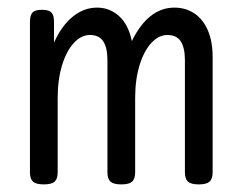

<svg xmlns="http://www.w3.org/2000/svg" viewBox="-20 -482 640 507"><path d="M541.5 -331.1V-26.9Q541.5 -9.8 533.4 -2.4Q525.4 4.9 505.4 4.9H504.4Q484.4 4.9 476.3 -2.4Q468.3 -9.8 468.3 -26.9V-322.3Q468.3 -356 457.3 -372.8Q446.3 -389.6 421.9 -389.6Q398.9 -389.6 379.4 -368.4Q359.9 -347.2 348.4 -309.3Q336.9 -271.5 336.9 -223.1V-26.9Q336.9 -9.8 328.9 -2.4Q320.8 4.9 300.8 4.9H299.8Q279.8 4.9 271.7 -2.4Q263.7 -9.8 263.7 -26.9V-322.3Q263.7 -356 252.7 -372.8Q241.7 -389.6 217.3 -389.6Q194.3 -389.6 174.8 -368.4Q155.3 -347.2 143.8 -309.3Q132.3 -271.5 132.3 -223.1V-26.9Q132.3 -9.8 124.3 -2.4Q116.2 4.9 96.2 4.9H95.2Q75.2 4.9 67.1 -2.4Q59.1 -9.8 59.1 -26.9V-424.3Q59.1 -441.4 65.7 -448.7Q72.3 -456.1 90.3 -456.1H91.3Q109.4 -456.1 116 -448.7Q122.6 -441.4 122.6 -424.3V-369.6Q143.6 -415.5 172.9 -438.7Q202.1 -461.9 236.3 -461.9Q269.5 -461.9 294.4 -439.5Q319.3 -417 328.1 -373.5Q371.6 -461.9 440.4 -461.9Q469.2 -461.9 491.9 -447.5Q514.6 -433.1 528.1 -403.6Q541.5 -374 541.5 -331.1Z"/></svg>

Font: Courier Prime Code
Style: Regular
Weight: 400
Designer: Alan Dague-Greene
Foundry: Quote-Unquote Apps
Version: Version 3.0318